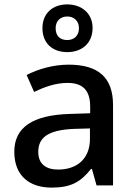

<svg xmlns="http://www.w3.org/2000/svg" viewBox="-20 -843 614 873"><path d="M286 -606C352 -606 401 -646 401 -716C401 -782 351 -823 286 -823C219 -823 173 -782 173 -715C173 -646 219 -606 286 -606ZM286 -661C251 -661 233 -681 233 -715C233 -748 255 -768 286 -768C316 -768 339 -748 339 -715C339 -681 317 -661 286 -661ZM292 -549C220 -549 152 -528 101 -502L135 -425C181 -447 232 -466 287 -466C352 -466 390 -437 390 -358V-328L298 -325C127 -320 45 -263 45 -153C45 -41 117 10 214 10C304 10 347 -16 394 -75H398L419 0H494V-365C494 -491 427 -549 292 -549ZM317 -257 389 -259V-212C389 -118 327 -72 244 -72C191 -72 154 -96 154 -152C154 -215 194 -252 317 -257Z"/></svg>

Font: Noto Sans Hanifi Rohingya Medium
Style: Regular
Weight: 500
Designer: Monotype Design Team and DaltonMaag
Foundry: Google LLC
Version: Version 2.102